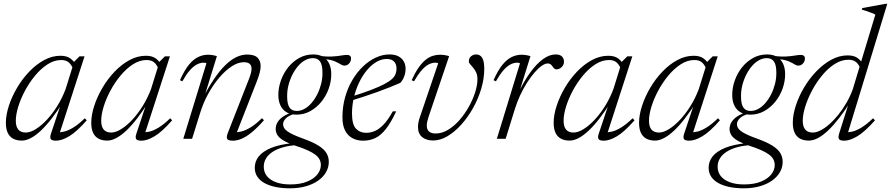

<svg xmlns="http://www.w3.org/2000/svg" viewBox="-20 -733 4706 1014"><path d="M249.5 -28 305.5 -195.5H314Q283 -146 253.2 -107.5Q223.5 -69 195.8 -43Q168 -17 142.8 -3.8Q117.5 9.5 95.5 9.5Q67.5 9.5 48.5 -1.2Q29.5 -12 20.2 -32.8Q11 -53.5 11 -84Q11 -126 26.8 -174.2Q42.5 -222.5 70 -269.2Q97.5 -316 134.2 -354.5Q171 -393 213.2 -415.8Q255.5 -438.5 299.5 -438.5Q332.5 -438.5 351.8 -424.2Q371 -410 385 -385L367 -366Q359 -389 344.2 -402.5Q329.5 -416 303.5 -416Q266 -416 231 -393.2Q196 -370.5 165.5 -333.8Q135 -297 112 -254Q89 -211 76.2 -169.2Q63.5 -127.5 63.5 -95Q63.5 -64.5 76.5 -48.8Q89.5 -33 116.5 -33Q139.5 -33 168.5 -50.8Q197.5 -68.5 227 -100Q256.5 -131.5 282.5 -173Q308.5 -214.5 326.5 -262.5L371.5 -407L400 -435.5H426.5L292 -20.5L281 -35Q297.5 -33 318.8 -38Q340 -43 367.2 -59.5Q394.5 -76 428 -108.5L438 -97.5Q385 -37 345.5 -13.5Q306 10 276 10Q253.5 10 248 1.2Q242.5 -7.5 249.5 -28Z M700.5 -28 756.5 -195.5H765Q734 -146 704.2 -107.5Q674.5 -69 646.8 -43Q619 -17 593.8 -3.8Q568.5 9.5 546.5 9.5Q518.5 9.5 499.5 -1.2Q480.5 -12 471.2 -32.8Q462 -53.5 462 -84Q462 -126 477.8 -174.2Q493.5 -222.5 521 -269.2Q548.5 -316 585.2 -354.5Q622 -393 664.2 -415.8Q706.5 -438.5 750.5 -438.5Q783.5 -438.5 802.8 -424.2Q822 -410 836 -385L818 -366Q810 -389 795.2 -402.5Q780.5 -416 754.5 -416Q717 -416 682 -393.2Q647 -370.5 616.5 -333.8Q586 -297 563 -254Q540 -211 527.2 -169.2Q514.5 -127.5 514.5 -95Q514.5 -64.5 527.5 -48.8Q540.5 -33 567.5 -33Q590.5 -33 619.5 -50.8Q648.5 -68.5 678 -100Q707.5 -131.5 733.5 -173Q759.5 -214.5 777.5 -262.5L822.5 -407L851 -435.5H877.5L743 -20.5L732 -35Q748.5 -33 769.8 -38Q791 -43 818.2 -59.5Q845.5 -76 879 -108.5L889 -97.5Q836 -37 796.5 -13.5Q757 10 727 10Q704.5 10 699 1.2Q693.5 -7.5 700.5 -28Z M943 -303.5 930.5 -309.5Q954 -362.5 978 -391.5Q1002 -420.5 1027.2 -432.2Q1052.5 -444 1078.5 -444Q1087.5 -444 1095.8 -443Q1104 -442 1111.8 -440.2Q1119.5 -438.5 1125.5 -436.5L1056.5 -213.5L1050 -212Q1080.5 -271.5 1110.2 -315.5Q1140 -359.5 1169.2 -388.2Q1198.5 -417 1227.5 -431Q1256.5 -445 1285 -445Q1323.5 -445 1340 -428.5Q1356.5 -412 1356.5 -384Q1356.5 -368 1351.5 -348.8Q1346.5 -329.5 1337 -305L1225.5 -20.5L1218.5 -35Q1234.5 -33.5 1255.5 -38.8Q1276.5 -44 1303.5 -60.2Q1330.5 -76.5 1363.5 -109L1374 -98Q1338 -57 1308.5 -33.2Q1279 -9.5 1254.8 0.2Q1230.5 10 1210.5 10Q1185 10 1179.8 0.5Q1174.5 -9 1184 -33L1294.5 -315Q1301.5 -333 1305 -346.5Q1308.5 -360 1308.5 -370Q1308.5 -387.5 1298.2 -396Q1288 -404.5 1268 -404.5Q1237 -404.5 1203.5 -382.5Q1170 -360.5 1138 -323Q1106 -285.5 1079.8 -237.8Q1053.5 -190 1037.5 -138L994.5 0H948L1070 -398Q1068.5 -400 1065.2 -401Q1062 -402 1055.5 -402Q1037.5 -402 1019 -392.2Q1000.5 -382.5 981.8 -360.8Q963 -339 943 -303.5Z M1799 -386.5Q1791.5 -386.5 1785 -390Q1778.5 -393.5 1770 -398.5Q1761.5 -403.5 1749.2 -408.8Q1737 -414 1718.2 -417.8Q1699.5 -421.5 1671.5 -422L1656.5 -439Q1703 -433 1732.2 -434.5Q1761.5 -436 1780.2 -439.5Q1799 -443 1814 -443Q1823 -443 1828.5 -438.2Q1834 -433.5 1834 -424Q1834 -416.5 1831.2 -409.8Q1828.5 -403 1823.8 -397.8Q1819 -392.5 1812.8 -389.5Q1806.5 -386.5 1799 -386.5ZM1547 -147Q1568 -147 1588 -158Q1608 -169 1625.2 -189Q1642.5 -209 1655.5 -234.8Q1668.5 -260.5 1676 -290Q1683.5 -319.5 1683 -350Q1683 -390 1670.5 -408Q1658 -426 1632.5 -426Q1611.5 -426 1591.5 -415Q1571.5 -404 1554.2 -384Q1537 -364 1524 -338.2Q1511 -312.5 1503.5 -283Q1496 -253.5 1496.5 -223Q1496.5 -183 1509 -165Q1521.5 -147 1547 -147ZM1634 -445.5Q1666 -445.5 1687 -432.5Q1708 -419.5 1718.8 -396.2Q1729.5 -373 1729.5 -341.5Q1729.5 -302.5 1715.8 -264.2Q1702 -226 1677 -195.2Q1652 -164.5 1618.5 -146Q1585 -127.5 1545.5 -127.5Q1514 -127.5 1492.8 -140.5Q1471.5 -153.5 1460.8 -176.8Q1450 -200 1450 -231Q1450 -270.5 1463.8 -308.8Q1477.5 -347 1502.2 -377.8Q1527 -408.5 1560.5 -427Q1594 -445.5 1634 -445.5ZM1511 261.5Q1469.5 261.5 1435.5 254.5Q1401.5 247.5 1376.8 233.8Q1352 220 1338.8 199.8Q1325.5 179.5 1325.5 153Q1325.5 119.5 1346.5 93Q1367.5 66.5 1411.8 48.2Q1456 30 1525 23L1558 23.5V33Q1513 34.5 1478.8 43.8Q1444.5 53 1420.8 68.2Q1397 83.5 1385 103.5Q1373 123.5 1373 147Q1373 176.5 1389.8 197.2Q1406.5 218 1437.8 229.5Q1469 241 1512.5 241Q1565.5 241 1601.5 226.2Q1637.5 211.5 1656 188.2Q1674.5 165 1674.5 138.5Q1674.5 123 1667.8 109.5Q1661 96 1645.8 84.2Q1630.5 72.5 1604.8 60.8Q1579 49 1541.5 37Q1498 22 1475.2 7.8Q1452.5 -6.5 1444.2 -21.2Q1436 -36 1436 -51Q1436 -71.5 1446.5 -88.5Q1457 -105.5 1477.5 -118.8Q1498 -132 1527.5 -140.5L1540.5 -133Q1506 -124 1490.5 -108.8Q1475 -93.5 1475 -77Q1475 -67 1480 -58Q1485 -49 1496.8 -40.2Q1508.5 -31.5 1528.8 -22Q1549 -12.5 1579.5 -1.5Q1631.5 17 1661.5 35.8Q1691.5 54.5 1704 75.5Q1716.5 96.5 1716.5 121.5Q1716.5 151 1701.8 176.5Q1687 202 1660 221Q1633 240 1595.2 250.8Q1557.5 261.5 1511 261.5Z M2022 -421.5Q1994 -421.5 1967.2 -405.5Q1940.5 -389.5 1917.2 -361.5Q1894 -333.5 1876.5 -297Q1859 -260.5 1849 -218.8Q1839 -177 1839 -134Q1839 -75.5 1860 -53.5Q1881 -31.5 1914.5 -31.5Q1936.5 -31.5 1959 -40.8Q1981.5 -50 2005.2 -74.5Q2029 -99 2054.5 -145H2072.5Q2043.5 -83 2016 -49.2Q1988.5 -15.5 1959.8 -2.8Q1931 10 1898 10Q1866.5 10 1841.8 -3Q1817 -16 1802.8 -43.2Q1788.5 -70.5 1788.5 -113.5Q1788.5 -170 1802.8 -220.2Q1817 -270.5 1841.8 -311.8Q1866.5 -353 1898.2 -383Q1930 -413 1965.5 -429.2Q2001 -445.5 2036.5 -445.5Q2066.5 -445.5 2085.2 -435Q2104 -424.5 2113 -407.5Q2122 -390.5 2122 -370.5Q2122 -349.5 2115 -330Q2108 -310.5 2094.5 -295.5Q2068 -284 2038 -272Q2008 -260 1974.8 -248Q1941.5 -236 1906.8 -224.5Q1872 -213 1836.5 -202L1838 -223.5Q1899.5 -242.5 1941.5 -258.8Q1983.5 -275 2009.5 -288.8Q2035.5 -302.5 2049.2 -315Q2063 -327.5 2068 -339.8Q2073 -352 2074 -365Q2075 -381 2070.2 -393.5Q2065.5 -406 2053.8 -413.8Q2042 -421.5 2022 -421.5Z M2537.5 -369.5Q2537.5 -318 2521.5 -264.2Q2505.5 -210.5 2478 -161.8Q2450.5 -113 2415.8 -74.5Q2381 -36 2343 -13.5Q2305 9 2267.5 9Q2231.5 9 2209.5 -9Q2187.5 -27 2187.5 -62.5Q2187.5 -86 2198 -116L2294 -398Q2292.5 -400 2289 -401Q2285.5 -402 2279 -402Q2261 -402 2242.8 -392.2Q2224.5 -382.5 2205.8 -360.8Q2187 -339 2166.5 -303.5L2154 -309.5Q2172 -349 2190.2 -375.2Q2208.5 -401.5 2227 -416.5Q2245.5 -431.5 2264.8 -437.8Q2284 -444 2304 -444Q2313 -444 2321.8 -443Q2330.5 -442 2338.2 -440.2Q2346 -438.5 2352 -436.5L2243 -115Q2238.5 -101.5 2236.2 -90.2Q2234 -79 2234 -70Q2234 -48.5 2246 -38.2Q2258 -28 2280.5 -28Q2314 -28 2346 -47.2Q2378 -66.5 2406 -98.2Q2434 -130 2455.5 -168.2Q2477 -206.5 2489.2 -244.8Q2501.5 -283 2501.5 -315Q2501.5 -336 2494.5 -350.8Q2487.5 -365.5 2478.5 -376Q2469.5 -386.5 2462.8 -394Q2456 -401.5 2456 -408Q2456 -426.5 2468 -436Q2480 -445.5 2494.5 -445.5Q2515.5 -445.5 2526.5 -427.8Q2537.5 -410 2537.5 -369.5Z M2726 -398Q2724.5 -400 2721.2 -401Q2718 -402 2711.5 -402Q2693.5 -402 2675 -392.2Q2656.5 -382.5 2637.8 -360.8Q2619 -339 2599 -303.5L2586.5 -309.5Q2610 -362.5 2634 -391.5Q2658 -420.5 2683.2 -432.2Q2708.5 -444 2734.5 -444Q2743.5 -444 2752 -443Q2760.5 -442 2768 -440.2Q2775.5 -438.5 2781.5 -436.5L2719 -235.5H2714.5Q2746 -303 2780 -349.8Q2814 -396.5 2848 -421Q2882 -445.5 2914.5 -445.5Q2937 -445.5 2947.8 -434.8Q2958.5 -424 2958.5 -407.5Q2958.5 -395.5 2952.5 -386.2Q2946.5 -377 2937.5 -371.8Q2928.5 -366.5 2918 -366.5Q2913 -366.5 2908.2 -370.2Q2903.5 -374 2898.5 -381.5Q2894 -389 2887.5 -393.5Q2881 -398 2873.5 -398Q2859 -398 2841 -385.5Q2823 -373 2803 -350Q2783 -327 2763.5 -296.5Q2744 -266 2727 -229.5Q2710 -193 2698 -153.5L2650.5 0H2604Z M3142.5 -28 3198.5 -195.5H3207Q3176 -146 3146.2 -107.5Q3116.5 -69 3088.8 -43Q3061 -17 3035.8 -3.8Q3010.5 9.5 2988.5 9.5Q2960.5 9.5 2941.5 -1.2Q2922.5 -12 2913.2 -32.8Q2904 -53.5 2904 -84Q2904 -126 2919.8 -174.2Q2935.5 -222.5 2963 -269.2Q2990.5 -316 3027.2 -354.5Q3064 -393 3106.2 -415.8Q3148.5 -438.5 3192.5 -438.5Q3225.5 -438.5 3244.8 -424.2Q3264 -410 3278 -385L3260 -366Q3252 -389 3237.2 -402.5Q3222.5 -416 3196.5 -416Q3159 -416 3124 -393.2Q3089 -370.5 3058.5 -333.8Q3028 -297 3005 -254Q2982 -211 2969.2 -169.2Q2956.5 -127.5 2956.5 -95Q2956.5 -64.5 2969.5 -48.8Q2982.5 -33 3009.5 -33Q3032.5 -33 3061.5 -50.8Q3090.5 -68.5 3120 -100Q3149.5 -131.5 3175.5 -173Q3201.5 -214.5 3219.5 -262.5L3264.5 -407L3293 -435.5H3319.5L3185 -20.5L3174 -35Q3190.5 -33 3211.8 -38Q3233 -43 3260.2 -59.5Q3287.5 -76 3321 -108.5L3331 -97.5Q3278 -37 3238.5 -13.5Q3199 10 3169 10Q3146.5 10 3141 1.2Q3135.5 -7.5 3142.5 -28Z M3593.5 -28 3649.5 -195.5H3658Q3627 -146 3597.2 -107.5Q3567.5 -69 3539.8 -43Q3512 -17 3486.8 -3.8Q3461.5 9.5 3439.5 9.5Q3411.5 9.5 3392.5 -1.2Q3373.5 -12 3364.2 -32.8Q3355 -53.5 3355 -84Q3355 -126 3370.8 -174.2Q3386.5 -222.5 3414 -269.2Q3441.5 -316 3478.2 -354.5Q3515 -393 3557.2 -415.8Q3599.5 -438.5 3643.5 -438.5Q3676.5 -438.5 3695.8 -424.2Q3715 -410 3729 -385L3711 -366Q3703 -389 3688.2 -402.5Q3673.5 -416 3647.5 -416Q3610 -416 3575 -393.2Q3540 -370.5 3509.5 -333.8Q3479 -297 3456 -254Q3433 -211 3420.2 -169.2Q3407.5 -127.5 3407.5 -95Q3407.5 -64.5 3420.5 -48.8Q3433.5 -33 3460.5 -33Q3483.5 -33 3512.5 -50.8Q3541.5 -68.5 3571 -100Q3600.5 -131.5 3626.5 -173Q3652.5 -214.5 3670.5 -262.5L3715.5 -407L3744 -435.5H3770.5L3636 -20.5L3625 -35Q3641.5 -33 3662.8 -38Q3684 -43 3711.2 -59.5Q3738.5 -76 3772 -108.5L3782 -97.5Q3729 -37 3689.5 -13.5Q3650 10 3620 10Q3597.5 10 3592 1.2Q3586.5 -7.5 3593.5 -28Z M4196 -386.5Q4188.5 -386.5 4182 -390Q4175.5 -393.5 4167 -398.5Q4158.5 -403.5 4146.2 -408.8Q4134 -414 4115.2 -417.8Q4096.5 -421.5 4068.5 -422L4053.5 -439Q4100 -433 4129.2 -434.5Q4158.5 -436 4177.2 -439.5Q4196 -443 4211 -443Q4220 -443 4225.5 -438.2Q4231 -433.5 4231 -424Q4231 -416.5 4228.2 -409.8Q4225.5 -403 4220.8 -397.8Q4216 -392.5 4209.8 -389.5Q4203.5 -386.5 4196 -386.5ZM3944 -147Q3965 -147 3985 -158Q4005 -169 4022.2 -189Q4039.5 -209 4052.5 -234.8Q4065.5 -260.5 4073 -290Q4080.5 -319.5 4080 -350Q4080 -390 4067.5 -408Q4055 -426 4029.5 -426Q4008.5 -426 3988.5 -415Q3968.5 -404 3951.2 -384Q3934 -364 3921 -338.2Q3908 -312.5 3900.5 -283Q3893 -253.5 3893.5 -223Q3893.5 -183 3906 -165Q3918.5 -147 3944 -147ZM4031 -445.5Q4063 -445.5 4084 -432.5Q4105 -419.5 4115.8 -396.2Q4126.5 -373 4126.5 -341.5Q4126.5 -302.5 4112.8 -264.2Q4099 -226 4074 -195.2Q4049 -164.5 4015.5 -146Q3982 -127.5 3942.5 -127.5Q3911 -127.5 3889.8 -140.5Q3868.5 -153.5 3857.8 -176.8Q3847 -200 3847 -231Q3847 -270.5 3860.8 -308.8Q3874.5 -347 3899.2 -377.8Q3924 -408.5 3957.5 -427Q3991 -445.5 4031 -445.5ZM3908 261.5Q3866.5 261.5 3832.5 254.5Q3798.5 247.5 3773.8 233.8Q3749 220 3735.8 199.8Q3722.5 179.5 3722.5 153Q3722.5 119.5 3743.5 93Q3764.5 66.5 3808.8 48.2Q3853 30 3922 23L3955 23.5V33Q3910 34.5 3875.8 43.8Q3841.5 53 3817.8 68.2Q3794 83.5 3782 103.5Q3770 123.5 3770 147Q3770 176.5 3786.8 197.2Q3803.5 218 3834.8 229.5Q3866 241 3909.5 241Q3962.5 241 3998.5 226.2Q4034.5 211.5 4053 188.2Q4071.5 165 4071.5 138.5Q4071.5 123 4064.8 109.5Q4058 96 4042.8 84.2Q4027.5 72.5 4001.8 60.8Q3976 49 3938.5 37Q3895 22 3872.2 7.8Q3849.5 -6.5 3841.2 -21.2Q3833 -36 3833 -51Q3833 -71.5 3843.5 -88.5Q3854 -105.5 3874.5 -118.8Q3895 -132 3924.5 -140.5L3937.5 -133Q3903 -124 3887.5 -108.8Q3872 -93.5 3872 -77Q3872 -67 3877 -58Q3882 -49 3893.8 -40.2Q3905.5 -31.5 3925.8 -22Q3946 -12.5 3976.5 -1.5Q4028.5 17 4058.5 35.8Q4088.5 54.5 4101 75.5Q4113.5 96.5 4113.5 121.5Q4113.5 151 4098.8 176.5Q4084 202 4057 221Q4030 240 3992.2 250.8Q3954.5 261.5 3908 261.5Z M4525 -367Q4517.5 -390.5 4502.5 -404Q4487.5 -417.5 4461 -417.5Q4423.5 -417.5 4388 -394.8Q4352.5 -372 4322 -335Q4291.5 -298 4268.5 -254.8Q4245.5 -211.5 4232.5 -169.5Q4219.5 -127.5 4219.5 -95.5Q4219.5 -64.5 4232.8 -48.8Q4246 -33 4272.5 -33Q4291.5 -33 4314.2 -44.8Q4337 -56.5 4361 -77.8Q4385 -99 4408 -127.8Q4431 -156.5 4450.8 -190.8Q4470.5 -225 4484 -262.5L4603 -656Q4594 -660.5 4582.8 -665Q4571.5 -669.5 4558.8 -673.8Q4546 -678 4531.5 -682L4534 -690.5L4657 -713H4666L4454.5 -20L4444 -35Q4460 -33 4481.2 -38Q4502.5 -43 4529.8 -59.5Q4557 -76 4591 -108.5L4601 -97.5Q4547.5 -37 4508 -13.5Q4468.5 10 4439 10Q4416 10 4410.8 1.2Q4405.5 -7.5 4412 -28.5L4466 -199.5H4474Q4442.5 -149 4412.2 -110Q4382 -71 4353.8 -44.2Q4325.5 -17.5 4300 -4Q4274.5 9.5 4252 9.5Q4223.5 9.5 4204.5 -1.2Q4185.5 -12 4176.2 -33Q4167 -54 4167 -84.5Q4167 -126.5 4182.8 -175Q4198.5 -223.5 4226.2 -270.5Q4254 -317.5 4291 -356Q4328 -394.5 4370.2 -417.5Q4412.5 -440.5 4457 -440.5Q4490.5 -440.5 4509.8 -426Q4529 -411.5 4543 -386Z"/></svg>

Font: Newsreader 24pt Light
Style: Italic
Weight: 300
Italic angle: -17°
Designer: Hugues Gentile
Foundry: Production Type
Version: Version 1.003